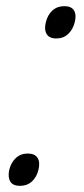

<svg xmlns="http://www.w3.org/2000/svg" viewBox="-20 -594 273 624"><path d="M189 -574Q212 -574 220.5 -560Q229 -546 223 -522Q217 -498 201.5 -483.5Q186 -469 163 -469Q140 -469 131.5 -483.5Q123 -498 129 -522Q135 -546 150.5 -560Q166 -574 189 -574ZM70 -95Q93 -95 102 -81Q111 -67 105 -42Q99 -18 83.5 -4Q68 10 45 10Q22 10 13.5 -4Q5 -18 10 -42Q16 -66 31.5 -80.5Q47 -95 70 -95Z"/></svg>

Font: TypoPRO Sinkin Sans
Style: 200 X Light Italic
Weight: 200
Italic angle: -112°
Designer: Keith Bates
Foundry: K-Type
Version: Sinkin Sans (version 1.0)  by Keith Bates   •   © 2014   www